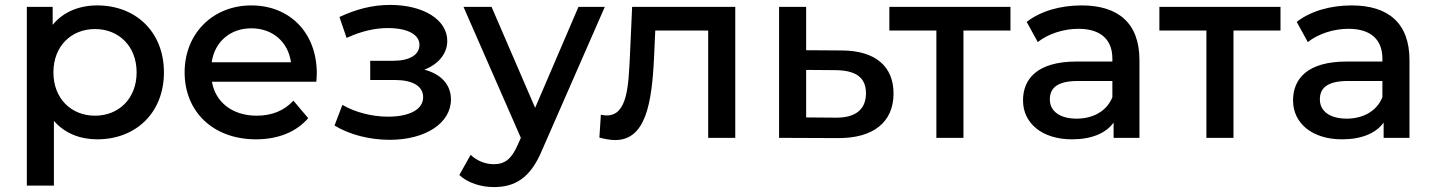

<svg xmlns="http://www.w3.org/2000/svg" viewBox="-20 -560 5821 780"><path d="M366 -90C270 -90 197 -159 197 -266C197 -373 270 -442 366 -442C462 -442 535 -373 535 -266C535 -159 462 -90 366 -90ZM199 -69C243 -18 306 6 375 6C532 6 646 -102 646 -266C646 -430 532 -538 375 -538C302 -538 237 -512 194 -459V-532H89V194H199Z M840 -307C852 -390 915 -445 1001 -445C1088 -445 1151 -389 1162 -307ZM1020 6C1110 6 1184 -24 1232 -80L1172 -151C1134 -110 1084 -90 1023 -90C924 -90 855 -145 841 -228H1265C1266 -239 1267 -253 1267 -262C1267 -427 1157 -538 1001 -538C845 -538 730 -424 730 -266C730 -107 845 6 1020 6Z M1563 8C1709 8 1812 -60 1812 -156C1812 -216 1772 -259 1704 -277C1761 -299 1797 -342 1797 -394C1797 -480 1700 -540 1565 -540C1491 -540 1426 -522 1359 -491L1388 -406C1447 -433 1502 -446 1556 -446C1635 -446 1684 -420 1684 -378C1684 -337 1644 -313 1576 -313H1484V-235H1584C1657 -235 1699 -210 1699 -165C1699 -116 1645 -86 1556 -86C1491 -86 1422 -104 1371 -134L1339 -50C1400 -13 1481 8 1563 8Z M1977 -532H1863L2096 0L2083 29C2058 86 2031 107 1986 107C1951 107 1917 93 1892 69L1846 151C1880 183 1934 200 1986 200C2071 200 2135 165 2183 48L2437 -532H2330L2154 -122Z M2415 -1C2439 5 2460 9 2479 9C2602 9 2628 -137 2637 -325L2642 -436H2857V0H2967V-532H2548L2539 -331C2533 -215 2530 -91 2445 -91C2438 -91 2430 -92 2421 -94Z M3255 -276 3375 -275C3456 -274 3498 -246 3498 -181C3498 -115 3455 -81 3375 -82L3255 -83ZM3255 -532H3145V0L3384 1C3528 2 3610 -64 3610 -180C3610 -290 3537 -354 3401 -355L3255 -356Z M3894 -436H4085V-532H3593V-436H3784V0H3894Z M4499 -165C4476 -108 4420 -78 4354 -78C4286 -78 4245 -108 4245 -156C4245 -197 4268 -231 4359 -231H4499ZM4335 6C4415 6 4473 -19 4504 -62V0H4609V-316C4609 -466 4523 -538 4374 -538C4288 -538 4207 -515 4151 -471L4196 -389C4237 -422 4300 -443 4361 -443C4453 -443 4499 -398 4499 -322V-310H4354C4193 -310 4136 -239 4136 -152C4136 -59 4214 6 4335 6Z M4991 -436H5182V-532H4690V-436H4881V0H4991Z M5596 -165C5573 -108 5517 -78 5451 -78C5383 -78 5342 -108 5342 -156C5342 -197 5365 -231 5456 -231H5596ZM5432 6C5512 6 5570 -19 5601 -62V0H5706V-316C5706 -466 5620 -538 5471 -538C5385 -538 5304 -515 5248 -471L5293 -389C5334 -422 5397 -443 5458 -443C5550 -443 5596 -398 5596 -322V-310H5451C5290 -310 5233 -239 5233 -152C5233 -59 5311 6 5432 6Z"/></svg>

Font: Montserrat-Alt1 SemBd
Style: Regular
Weight: 600
Designer: Differentunic
Foundry: Differentunic
Version: Version 7.222